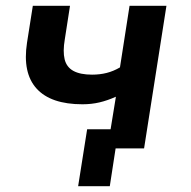

<svg xmlns="http://www.w3.org/2000/svg" viewBox="-20 -511 658 661"><path d="M358 130H249L280 -66H465L455 0H378ZM350 0 379 -178Q350 -165 322.5 -158.5Q295 -152 264 -152Q155 -152 106 -206Q57 -260 73 -364L93 -491H221L203 -375Q196 -334 202.5 -307Q209 -280 232.5 -267Q256 -254 297 -254Q324 -254 347.5 -260Q371 -266 393 -279L426 -491H553L476 0Z"/></svg>

Font: Nunito Sans 11pt
Style: Bold Italic
Weight: 700
Italic angle: -9°
Version: Version 3.101;gftools[0.9.27]